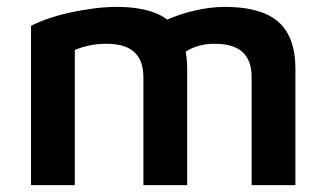

<svg xmlns="http://www.w3.org/2000/svg" viewBox="-20 -537 947 557"><path d="M523 -336V0H396V-314Q396 -333 391 -350.5Q386 -368 374 -381.5Q362 -395 341 -402.5Q320 -410 287 -410Q262 -410 239 -405Q216 -400 197 -392V0H70V-462Q91 -473 120 -483Q149 -493 183 -500.5Q217 -508 252 -512.5Q287 -517 318 -517Q387 -517 432.5 -498.5Q478 -480 500.5 -440Q523 -400 523 -336ZM386 -432Q418 -459 459 -477.5Q500 -496 545.5 -506.5Q591 -517 632 -517Q701 -517 746.5 -498.5Q792 -480 814.5 -440Q837 -400 837 -336V0H710V-314Q710 -333 705 -350.5Q700 -368 688 -381.5Q676 -395 655 -402.5Q634 -410 601 -410Q576 -410 553 -403Q530 -396 511 -382Z"/></svg>

Font: Maven Pro SemiBold
Style: Regular
Weight: 600
Designer: Joe Prince
Foundry: Joe Prince
Version: Version 2.103